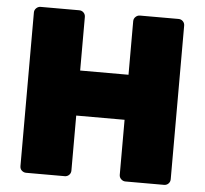

<svg xmlns="http://www.w3.org/2000/svg" viewBox="-51 -753 860 807"><g transform="rotate(5 379.5 -350.0)"><path d="M88 0Q78 0 70 -7Q62 -14 62 -26V-674Q62 -685 70 -692.5Q78 -700 88 -700H251Q262 -700 269.5 -692.5Q277 -685 277 -674V-448H481V-674Q481 -685 489 -692.5Q497 -700 507 -700H670Q681 -700 688.5 -692.5Q696 -685 696 -674V-26Q696 -15 688.5 -7.5Q681 0 670 0H507Q497 0 489 -7.5Q481 -15 481 -26V-258H277V-26Q277 -15 269.5 -7.5Q262 0 251 0Z"/></g></svg>

Font: Rubik Light ExtraBold
Style: Regular
Weight: 800
Version: Version 2.104